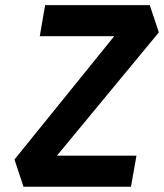

<svg xmlns="http://www.w3.org/2000/svg" viewBox="-20 -713 626 733"><path d="M69.8 0H480L501 -118.7H197.3L586.4 -589.4L551.8 -693.4H152.3L131.8 -574.7H416L35.2 -104Z"/></svg>

Font: Cascadia Mono PL
Style: Bold Italic
Weight: 700
Italic angle: -10°
Monospace: yes
Designer: Aaron Bell
Foundry: Saja Typeworks
Version: Version 2404.023